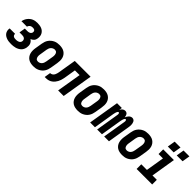

<svg xmlns="http://www.w3.org/2000/svg" viewBox="221 -1893 3058 3058"><g transform="rotate(45 1750.0 -364.0)"><path d="M210 8Q184 8 159.5 5.5Q135 3 112 -4.5Q89 -12 69 -24.5Q49 -37 35.5 -56Q22 -75 16.5 -99Q11 -123 16 -148Q16 -149 16 -150.5Q16 -152 17 -153H139Q139 -153 139 -152.5Q139 -152 139 -151Q137 -138 142.5 -126Q148 -114 159 -107Q170 -100 183 -98Q196 -96 210 -96Q219 -96 228.5 -96.5Q238 -97 247.5 -99.5Q257 -102 266.5 -105.5Q276 -109 284 -115.5Q292 -122 297 -131Q302 -140 303 -149Q306 -165 301.5 -179.5Q297 -194 286 -203Q275 -212 260 -215.5Q245 -219 230 -219H172L189 -322H247Q259 -322 271 -324Q283 -326 294 -331.5Q305 -337 313 -347.5Q321 -358 323 -370Q325 -382 322 -393Q319 -404 311 -411Q303 -418 291.5 -420.5Q280 -423 269 -423Q256 -423 243.5 -420Q231 -417 220 -409.5Q209 -402 201.5 -390.5Q194 -379 192 -367H68Q72 -389 81 -410.5Q90 -432 104.5 -451.5Q119 -471 138 -486.5Q157 -502 179 -511.5Q201 -521 223.5 -524.5Q246 -528 269 -528Q294 -528 318.5 -524.5Q343 -521 365 -512Q387 -503 404.5 -487.5Q422 -472 433 -451Q444 -430 446.5 -405.5Q449 -381 445 -356Q443 -341 437.5 -327Q432 -313 421.5 -301Q411 -289 398 -281Q385 -273 371 -267Q387 -257 399.5 -242.5Q412 -228 419 -210Q426 -192 426.5 -171.5Q427 -151 424 -131Q420 -109 410 -87Q400 -65 382.5 -48.5Q365 -32 343.5 -20.5Q322 -9 299.5 -3Q277 3 254.5 5.5Q232 8 210 8Z M707 8Q677 8 648 2Q619 -4 595.5 -19Q572 -34 556 -56.5Q540 -79 532.5 -106.5Q525 -134 525 -164Q525 -194 530 -223L550 -343Q554 -368 562.5 -393Q571 -418 586 -440Q601 -462 622 -479.5Q643 -497 667 -508.5Q691 -520 716.5 -524Q742 -528 767 -528Q797 -528 825.5 -522Q854 -516 877.5 -501Q901 -486 917.5 -463.5Q934 -441 941.5 -413.5Q949 -386 948.5 -356Q948 -326 943 -297L923 -177Q919 -152 910.5 -127Q902 -102 887.5 -80Q873 -58 852 -40.5Q831 -23 806.5 -11.5Q782 0 757 4Q732 8 707 8ZM708 -97Q726 -97 743.5 -105Q761 -113 773 -127Q785 -141 791.5 -158.5Q798 -176 801 -194L821 -314Q823 -326 824 -338.5Q825 -351 823.5 -363Q822 -375 818.5 -386Q815 -397 807.5 -406Q800 -415 789 -419Q778 -423 765 -423Q748 -423 730.5 -415Q713 -407 700.5 -393Q688 -379 681.5 -361.5Q675 -344 672 -326L653 -206Q650 -194 649.5 -181.5Q649 -169 650 -157Q651 -145 655 -134Q659 -123 666 -114Q673 -105 684.5 -101Q696 -97 708 -97Z M958 0 975 -105Q990 -105 1004.5 -111Q1019 -117 1030 -128.5Q1041 -140 1047.5 -154Q1054 -168 1058 -182.5Q1062 -197 1065 -212Q1068 -227 1070 -241Q1071 -246 1072 -251Q1073 -256 1073 -261L1116 -520H1472L1386 0H1261L1330 -415H1224L1196 -244Q1192 -221 1187.5 -198Q1183 -175 1175.5 -152.5Q1168 -130 1156.5 -108.5Q1145 -87 1129.5 -68Q1114 -49 1093.5 -34Q1073 -19 1050 -11Q1027 -3 1004 -1.5Q981 0 958 0Z M1707 8Q1677 8 1648 2Q1619 -4 1595.5 -19Q1572 -34 1556 -56.5Q1540 -79 1532.5 -106.5Q1525 -134 1525 -164Q1525 -194 1530 -223L1550 -343Q1554 -368 1562.5 -393Q1571 -418 1586 -440Q1601 -462 1622 -479.5Q1643 -497 1667 -508.5Q1691 -520 1716.5 -524Q1742 -528 1767 -528Q1797 -528 1825.5 -522Q1854 -516 1877.5 -501Q1901 -486 1917.5 -463.5Q1934 -441 1941.5 -413.5Q1949 -386 1948.5 -356Q1948 -326 1943 -297L1923 -177Q1919 -152 1910.5 -127Q1902 -102 1887.5 -80Q1873 -58 1852 -40.5Q1831 -23 1806.5 -11.5Q1782 0 1757 4Q1732 8 1707 8ZM1708 -97Q1726 -97 1743.5 -105Q1761 -113 1773 -127Q1785 -141 1791.5 -158.5Q1798 -176 1801 -194L1821 -314Q1823 -326 1824 -338.5Q1825 -351 1823.5 -363Q1822 -375 1818.5 -386Q1815 -397 1807.5 -406Q1800 -415 1789 -419Q1778 -423 1765 -423Q1748 -423 1730.5 -415Q1713 -407 1700.5 -393Q1688 -379 1681.5 -361.5Q1675 -344 1672 -326L1653 -206Q1650 -194 1649.5 -181.5Q1649 -169 1650 -157Q1651 -145 1655 -134Q1659 -123 1666 -114Q1673 -105 1684.5 -101Q1696 -97 1708 -97Z M1982 0 2068 -520H2176L2168 -470Q2174 -482 2182 -492.5Q2190 -503 2200.5 -511.5Q2211 -520 2223 -524Q2235 -528 2248 -528Q2263 -528 2276.5 -521Q2290 -514 2297.5 -502Q2305 -490 2309 -475.5Q2313 -461 2314 -446Q2320 -461 2328.5 -475.5Q2337 -490 2348.5 -502Q2360 -514 2375 -521Q2390 -528 2406 -528Q2422 -528 2436 -520Q2450 -512 2457.5 -498.5Q2465 -485 2468.5 -469.5Q2472 -454 2472.5 -438Q2473 -422 2471.5 -405Q2470 -388 2467 -372L2406 0H2298L2362 -390Q2363 -397 2363.5 -404.5Q2364 -412 2363 -419Q2362 -426 2357.5 -431.5Q2353 -437 2346 -437Q2338 -437 2332.5 -430Q2327 -423 2323.5 -415.5Q2320 -408 2317.5 -400.5Q2315 -393 2313 -385Q2311 -377 2309.5 -369.5Q2308 -362 2306 -354L2248 0H2140L2204 -390Q2205 -397 2205.5 -404.5Q2206 -412 2205 -419Q2204 -426 2199.5 -431.5Q2195 -437 2188 -437Q2180 -437 2174.5 -430Q2169 -423 2165.5 -415.5Q2162 -408 2159.5 -400.5Q2157 -393 2155 -385Q2153 -377 2151.5 -369.5Q2150 -362 2148 -354L2090 0Z M2707 8Q2677 8 2648 2Q2619 -4 2595.5 -19Q2572 -34 2556 -56.5Q2540 -79 2532.5 -106.5Q2525 -134 2525 -164Q2525 -194 2530 -223L2550 -343Q2554 -368 2562.5 -393Q2571 -418 2586 -440Q2601 -462 2622 -479.5Q2643 -497 2667 -508.5Q2691 -520 2716.5 -524Q2742 -528 2767 -528Q2797 -528 2825.5 -522Q2854 -516 2877.5 -501Q2901 -486 2917.5 -463.5Q2934 -441 2941.5 -413.5Q2949 -386 2948.5 -356Q2948 -326 2943 -297L2923 -177Q2919 -152 2910.5 -127Q2902 -102 2887.5 -80Q2873 -58 2852 -40.5Q2831 -23 2806.5 -11.5Q2782 0 2757 4Q2732 8 2707 8ZM2708 -97Q2726 -97 2743.5 -105Q2761 -113 2773 -127Q2785 -141 2791.5 -158.5Q2798 -176 2801 -194L2821 -314Q2823 -326 2824 -338.5Q2825 -351 2823.5 -363Q2822 -375 2818.5 -386Q2815 -397 2807.5 -406Q2800 -415 2789 -419Q2778 -423 2765 -423Q2748 -423 2730.5 -415Q2713 -407 2700.5 -393Q2688 -379 2681.5 -361.5Q2675 -344 2672 -326L2653 -206Q2650 -194 2649.5 -181.5Q2649 -169 2650 -157Q2651 -145 2655 -134Q2659 -123 2666 -114Q2673 -105 2684.5 -101Q2696 -97 2708 -97Z M3029 0V-105H3156L3207 -415H3108V-520H3349L3281 -105H3379V0ZM3328 -604 3350 -736H3482L3460 -604ZM3128 -604 3150 -736H3282L3260 -604Z"/></g></svg>

Font: Iosevka SS04 Extrabold
Style: Italic
Weight: 800
Italic angle: -9°
Monospace: yes
Designer: Belleve Invis
Foundry: Belleve Invis
Version: Version 19.0.0; ttfautohint (v1.8.4)